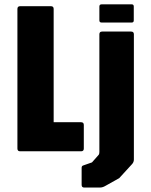

<svg xmlns="http://www.w3.org/2000/svg" viewBox="-20 -695 692 882"><path d="M72.5 0Q60 0 60 -12.5V-654Q60 -666.5 72.5 -666.5H214Q226.5 -666.5 226.5 -654V-133.5H352.5Q365 -133.5 365 -121V-12.5Q365 0 352.5 0ZM366.5 166.5Q355 166.5 355 154V76Q355 67 362.5 65L402.5 51L430 20Q434.5 15.5 435.5 12Q436.5 8.5 436.5 3.5V-537.5Q436.5 -550 449 -550H582.5Q595 -550 595 -537.5V37.5Q595 50 586.5 59L527.5 123.5L464 159Q451.5 166.5 439 166.5ZM446.5 -591.5Q436.5 -591.5 436.5 -601.5V-665Q436.5 -675 446.5 -675H585.5Q594.5 -675 594.5 -665V-601.5Q594.5 -591.5 585.5 -591.5Z"/></svg>

Font: Jaro
Style: Regular
Weight: 400
Designer: Agyei Archer, Celine Hurka, Mirko Velimirović
Version: Version 1.000